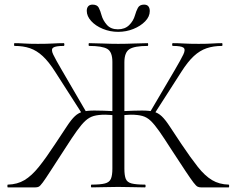

<svg xmlns="http://www.w3.org/2000/svg" viewBox="-20 -812 1025 832"><path d="M377 0Q374 0 374 -6Q374 -12 377 -12Q415 -12 434.5 -17Q454 -22 460.5 -37Q467 -52 467 -81V-544Q467 -587 445 -600Q423 -613 366 -613Q364 -613 364 -619Q364 -625 366 -625Q390 -625 425 -623.5Q460 -622 492 -622Q527 -622 562 -623.5Q597 -625 620 -625Q622 -625 622 -619Q622 -613 620 -613Q563 -613 541 -599Q519 -585 519 -542V-81Q519 -52 525 -37Q531 -22 550.5 -17Q570 -12 608 -12Q611 -12 611 -6Q611 0 608 0Q585 0 556 -1Q527 -2 492 -2Q460 -2 430 -1Q400 0 377 0ZM14 0Q12 0 12 -6Q12 -12 14 -12Q55 -13 86 -31.5Q117 -50 148 -88.5Q179 -127 219 -188Q251 -236 270 -265Q289 -294 304.5 -308.5Q320 -323 339 -328Q358 -333 389 -333Q421 -333 482 -330L481 -312Q468 -313 457 -314Q446 -315 436 -315Q406 -315 386.5 -309.5Q367 -304 350.5 -289Q334 -274 313.5 -245.5Q293 -217 263 -170Q222 -107 199.5 -72Q177 -37 165.5 -21.5Q154 -6 148 -3Q142 0 133 0ZM337 -317 219 -501Q191 -545 165 -569Q139 -593 110 -603Q81 -613 43 -613Q41 -613 41 -619Q41 -625 43 -625Q63 -625 85 -623.5Q107 -622 144 -622Q185 -622 209 -623.5Q233 -625 256 -625Q259 -625 259 -619Q259 -613 256 -613Q221 -613 210.5 -605.5Q200 -598 210.5 -576Q221 -554 248 -508L354 -326ZM851 0Q843 0 836.5 -3Q830 -6 818.5 -21Q807 -36 784 -70.5Q761 -105 720 -168Q690 -215 670 -243.5Q650 -272 633.5 -288Q617 -304 597 -309.5Q577 -315 547 -315Q539 -315 527.5 -314Q516 -313 504 -312L503 -330Q565 -333 595 -333Q627 -333 646 -328Q665 -323 680.5 -308.5Q696 -294 715 -265Q734 -236 766 -188Q807 -127 837.5 -88.5Q868 -50 899 -31.5Q930 -13 971 -12Q973 -12 973 -6Q973 0 971 0ZM648 -317 630 -326 737 -508Q764 -554 774.5 -576Q785 -598 775 -605.5Q765 -613 729 -613Q726 -613 726 -619Q726 -625 729 -625Q752 -625 776.5 -623.5Q801 -622 841 -622Q878 -622 900 -623.5Q922 -625 942 -625Q944 -625 944 -619Q944 -613 942 -613Q905 -613 875.5 -603Q846 -593 820 -569Q794 -545 766 -501ZM491 -685Q521 -685 539.5 -703Q558 -721 565 -746Q570 -764 577.5 -778Q585 -792 604 -792Q617 -792 623 -784.5Q629 -777 629 -764Q629 -740 609 -719.5Q589 -699 558 -686.5Q527 -674 492 -674Q457 -674 425.5 -687Q394 -700 375 -721Q356 -742 356 -765Q356 -778 362.5 -785Q369 -792 381 -792Q401 -792 408 -778.5Q415 -765 420 -746Q426 -724 443 -704.5Q460 -685 491 -685Z"/></svg>

Font: Cormorant Infant Light
Style: Regular
Weight: 300
Designer: Christian Thalmann (Catharsis Fonts)
Foundry: Catharsis Fonts
Version: Version 4.001